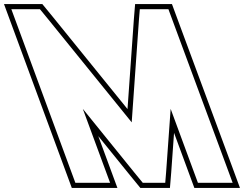

<svg xmlns="http://www.w3.org/2000/svg" viewBox="-310 -830 1195 940"><path d="M197.6 -20 229 65H59L27.6 -20L-223.1 -700L-254.5 -785H-114.5L-72.7 -734L334.8 -231L370.3 -734L374.5 -785H514.5L545.9 -700L797.6 -20L829 65H659L627.6 -20L525.5 -297L503.2 14L499 65H389L347.2 14L95.5 -297ZM264.8 90 171.3 -163.5 327.8 29.8 377.1 90H522L528.1 15.9L542.1 -179.6L641.5 90H864.8L821.1 -28.7L569.3 -708.6L531.9 -810H351.5L345.4 -735.9L314.3 -296L-53.3 -749.8L-102.7 -810H-290.4L41.5 90Z"/></svg>

Font: Nordica Plus
Style: NordicaClassicBkOpOblOl
Weight: 900
Version: Version 1.01